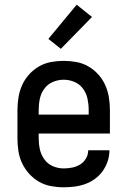

<svg xmlns="http://www.w3.org/2000/svg" viewBox="-20 -786 540 814"><path d="M250 8Q223 8 196 3Q169 -2 145.5 -15.5Q122 -29 103.5 -49.5Q85 -70 73.5 -94.5Q62 -119 58 -146Q54 -173 54 -200V-320Q54 -347 58.5 -374Q63 -401 74 -425.5Q85 -450 103.5 -470.5Q122 -491 145.5 -504.5Q169 -518 196 -523Q223 -528 250 -528Q277 -528 304 -523Q331 -518 354.5 -504.5Q378 -491 396.5 -470.5Q415 -450 426 -425.5Q437 -401 441.5 -374Q446 -347 446 -320V-220H144V-200Q144 -176 149 -153Q154 -130 168 -110.5Q182 -91 204 -81.5Q226 -72 250 -72Q268 -72 286 -75.5Q304 -79 319.5 -88.5Q335 -98 344.5 -114Q354 -130 354 -149H444Q444 -125 436.5 -102.5Q429 -80 415.5 -61Q402 -42 383 -28Q364 -14 342 -6Q320 2 296.5 5Q273 8 250 8ZM144 -300H356V-320Q356 -344 351 -367.5Q346 -391 332 -410Q318 -429 296 -438.5Q274 -448 250 -448Q226 -448 204 -438.5Q182 -429 168 -410Q154 -391 149 -367.5Q144 -344 144 -320ZM238 -579 185 -621 305 -766 370 -714Z"/></svg>

Font: Iosevka Fixed Medium
Style: Regular
Weight: 500
Monospace: yes
Designer: Belleve Invis
Foundry: Belleve Invis
Version: Version 32.3.0